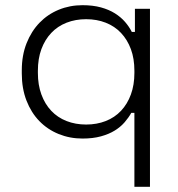

<svg xmlns="http://www.w3.org/2000/svg" viewBox="-20 -520 686 740"><path d="M312 -40Q353 -40 387.5 -53.5Q422 -67 446.5 -93Q471 -119 484.5 -156Q498 -193 498 -239V-247Q498 -294 484.5 -330.5Q471 -367 446.5 -393Q422 -419 387.5 -432.5Q353 -446 312 -446Q271 -446 236.5 -432.5Q202 -419 177.5 -393Q153 -367 139.5 -330.5Q126 -294 126 -247V-239Q126 -193 139.5 -156Q153 -119 177.5 -93Q202 -67 236.5 -53.5Q271 -40 312 -40ZM558 200H498V-85H486Q476 -67 460.5 -49Q445 -31 422.5 -17Q400 -3 369 5.5Q338 14 298 14Q249 14 206 -3.5Q163 -21 131.5 -53.5Q100 -86 82 -132.5Q64 -179 64 -237V-249Q64 -307 82.5 -353.5Q101 -400 132.5 -432.5Q164 -465 206.5 -482.5Q249 -500 298 -500Q338 -500 369 -491.5Q400 -483 423 -468.5Q446 -454 462 -435.5Q478 -417 488 -397H500V-486H558Z"/></svg>

Font: Space Grotesk Light
Style: Regular
Weight: 300
Designer: Florian Karsten
Foundry: Florian Karsten
Version: Version 2.000